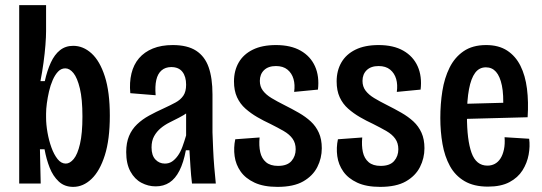

<svg xmlns="http://www.w3.org/2000/svg" viewBox="-20 -717 2118 750"><path d="M266 13Q232 13 209.5 -8Q187 -29 174 -62Q161 -95 154 -134H136L139 0H55V-267V-697H160V-595Q160 -574 157.5 -541.5Q155 -509 150 -472.5Q145 -436 138 -400H155Q164 -441 178.5 -472.5Q193 -504 214.5 -521Q236 -538 266 -538Q305 -538 337.5 -508.5Q370 -479 389.5 -418.5Q409 -358 409 -265Q409 -172 389.5 -110.5Q370 -49 337.5 -18Q305 13 266 13ZM237 -78Q253 -78 268 -96Q283 -114 292.5 -155Q302 -196 302 -262Q302 -330 292 -371.5Q282 -413 267 -431.5Q252 -450 235 -450Q219 -450 207 -437.5Q195 -425 186 -404.5Q177 -384 171.5 -360Q166 -336 163 -313.5Q160 -291 160 -273V-258Q160 -231 165.5 -199.5Q171 -168 181 -140.5Q191 -113 205 -95.5Q219 -78 237 -78Z M588 11Q559 11 532.5 -3Q506 -17 489.5 -47Q473 -77 473 -123Q473 -159 484 -185.5Q495 -212 515.5 -231.5Q536 -251 562.5 -265.5Q589 -280 620 -294Q646 -306 665.5 -316.5Q685 -327 696 -343Q707 -359 707 -386Q707 -418 692.5 -436.5Q678 -455 649 -455Q626 -455 611 -442Q596 -429 590.5 -404.5Q585 -380 588 -345L489 -353Q485 -395 493.5 -430Q502 -465 523 -489.5Q544 -514 577 -527.5Q610 -541 655 -541Q712 -541 746 -519Q780 -497 795 -454.5Q810 -412 810 -348V-200Q811 -172 812.5 -136Q814 -100 817 -64Q820 -28 823 0H730Q726 -33 724 -65.5Q722 -98 720 -130H706Q697 -82 681 -50.5Q665 -19 642 -4Q619 11 588 11ZM624 -78Q640 -78 652 -86Q664 -94 674.5 -108.5Q685 -123 692.5 -143.5Q700 -164 707 -188V-298L738 -305Q729 -289 713.5 -278Q698 -267 679.5 -257.5Q661 -248 642 -238.5Q623 -229 607.5 -216Q592 -203 582 -185Q572 -167 572 -141Q572 -110 587 -94Q602 -78 624 -78Z M1064 13Q1010 13 974.5 -3.5Q939 -20 920 -47Q901 -74 896.5 -107Q892 -140 899 -173L994 -180Q991 -148 996.5 -123Q1002 -98 1019 -83.5Q1036 -69 1066 -69Q1102 -69 1118.5 -88Q1135 -107 1135 -134Q1135 -158 1123 -175Q1111 -192 1088.5 -205Q1066 -218 1036 -233Q1010 -245 985 -259.5Q960 -274 939 -292.5Q918 -311 906 -337Q894 -363 894 -399Q894 -441 912.5 -473Q931 -505 967.5 -523Q1004 -541 1058 -541Q1116 -541 1154.5 -519Q1193 -497 1210.5 -458Q1228 -419 1222 -367L1129 -358Q1133 -386 1126.5 -408.5Q1120 -431 1103 -445Q1086 -459 1058 -459Q1028 -459 1011.5 -443Q995 -427 995 -401Q995 -379 1007 -363Q1019 -347 1040.5 -334Q1062 -321 1090 -307Q1120 -292 1147 -276.5Q1174 -261 1194 -242.5Q1214 -224 1225.5 -198.5Q1237 -173 1237 -138Q1237 -99 1219.5 -64.5Q1202 -30 1164.5 -8.5Q1127 13 1064 13Z M1465 13Q1411 13 1375.5 -3.5Q1340 -20 1321 -47Q1302 -74 1297.5 -107Q1293 -140 1300 -173L1395 -180Q1392 -148 1397.5 -123Q1403 -98 1420 -83.5Q1437 -69 1467 -69Q1503 -69 1519.5 -88Q1536 -107 1536 -134Q1536 -158 1524 -175Q1512 -192 1489.5 -205Q1467 -218 1437 -233Q1411 -245 1386 -259.5Q1361 -274 1340 -292.5Q1319 -311 1307 -337Q1295 -363 1295 -399Q1295 -441 1313.5 -473Q1332 -505 1368.5 -523Q1405 -541 1459 -541Q1517 -541 1555.5 -519Q1594 -497 1611.5 -458Q1629 -419 1623 -367L1530 -358Q1534 -386 1527.5 -408.5Q1521 -431 1504 -445Q1487 -459 1459 -459Q1429 -459 1412.5 -443Q1396 -427 1396 -401Q1396 -379 1408 -363Q1420 -347 1441.5 -334Q1463 -321 1491 -307Q1521 -292 1548 -276.5Q1575 -261 1595 -242.5Q1615 -224 1626.5 -198.5Q1638 -173 1638 -138Q1638 -99 1620.5 -64.5Q1603 -30 1565.5 -8.5Q1528 13 1465 13Z M1886 12Q1831 12 1794.5 -9.5Q1758 -31 1737.5 -68.5Q1717 -106 1708.5 -154.5Q1700 -203 1700 -256Q1700 -311 1708 -361.5Q1716 -412 1736 -452.5Q1756 -493 1791 -517Q1826 -541 1879 -541Q1928 -541 1961 -519.5Q1994 -498 2013 -460Q2032 -422 2038.5 -370.5Q2045 -319 2041 -259L1778 -252V-311L1963 -316L1945 -291Q1948 -347 1940.5 -383Q1933 -419 1917.5 -436.5Q1902 -454 1878 -454Q1852 -454 1836 -432.5Q1820 -411 1812 -368.5Q1804 -326 1804 -264Q1804 -170 1822 -120Q1840 -70 1884 -70Q1900 -70 1913 -77Q1926 -84 1935 -98Q1944 -112 1948.5 -133Q1953 -154 1951 -181L2047 -175Q2051 -146 2045 -113Q2039 -80 2021 -51.5Q2003 -23 1970 -5.5Q1937 12 1886 12Z"/></svg>

Font: Bricolage Grotesque 24pt Condensed Medium
Style: Regular
Weight: 500
Width: 3
Designer: Mathieu Triay
Foundry: Atelier Triay
Version: Version 1.001;gftools[0.9.33.dev8+g029e19f]